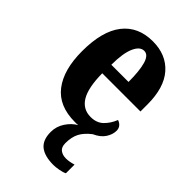

<svg xmlns="http://www.w3.org/2000/svg" viewBox="-235 -634 956 956"><g transform="rotate(45 243.0 -156.0)"><path d="M336 237Q273 237 241.5 211.5Q210 186 210 130Q210 91 231.5 58.5Q253 26 283 9Q278 10 272 10Q266 10 260 10Q147 10 91.5 -62Q36 -134 36 -265Q36 -406 92 -477.5Q148 -549 251 -549Q345 -549 399.5 -487.5Q454 -426 454 -307V-258H185Q186 -157 214.5 -110Q243 -63 298 -63Q340 -63 365.5 -88Q391 -113 405 -149Q419 -145 428.5 -134Q438 -123 438 -106Q438 -80 421 -53.5Q404 -27 366 -10Q331 17 316 46Q301 75 301 118Q301 146 317 158Q333 170 357 170Q380 170 409 161V222Q396 229 373 233Q350 237 336 237ZM308 -320Q308 -397 295.5 -441Q283 -485 254 -485Q224 -485 205.5 -442.5Q187 -400 187 -320Z"/></g></svg>

Font: Noto Serif Ethiopic ExtraCondensed ExtraBold
Style: Regular
Weight: 800
Width: 2
Designer: Monotype Design Team
Foundry: Monotype Imaging Inc.
Version: Version 2.102; ttfautohint (v1.8.4.7-5d5b)